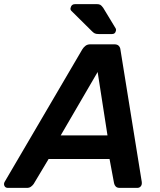

<svg xmlns="http://www.w3.org/2000/svg" viewBox="-65 -916 782 936"><path d="M-26 0Q-39 0 -43.5 -10Q-48 -20 -42 -30L336 -675Q342 -685 351.5 -692.5Q361 -700 376 -700H492Q507 -700 514 -692.5Q521 -685 522 -675L626 -30Q628 -16 621.5 -8Q615 0 604 0H519Q506 0 499.5 -6.5Q493 -13 491 -23L469 -141H172L99 -19Q94 -12 86 -6Q78 0 66 0ZM231 -256H459L411 -565ZM417 -750Q404 -750 397.5 -753Q391 -756 384 -763L283 -863Q277 -869 279 -877Q283 -896 302 -896H405Q418 -896 424 -892.5Q430 -889 438 -878L498 -779Q502 -773 500 -766Q497 -750 481 -750Z"/></svg>

Font: Rubik Medium
Style: Italic
Weight: 500
Italic angle: -12°
Designer: Hubert and Fischer
Foundry: Hubert and Fischer
Version: Version 2.300;gftools[0.9.30]